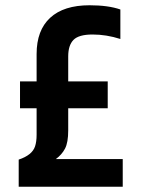

<svg xmlns="http://www.w3.org/2000/svg" viewBox="-20 -709 537 729"><path d="M446 -105V0H51V-103Q102 -120 113 -153Q119 -171 119 -197V-298H56V-400H119V-504Q119 -594 170.5 -641.5Q222 -689 320 -689Q391 -689 437 -673V-561Q384 -578 331.5 -578Q279 -578 259 -557.5Q239 -537 239 -495V-400H389V-298H239V-214Q239 -168 227 -145Q215 -122 192 -105Z"/></svg>

Font: Khand SemiBold
Style: Regular
Weight: 600
Designer: Devanagari: Sanchit Sawaria, Jyotish Sonowal; Latin: Satya Rajpurohit
Foundry: Indian Type Foundry
Version: Version 1.101;PS 1.0;hotconv 1.0.78;makeotf.lib2.5.61930; tt